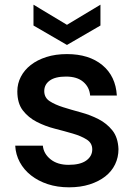

<svg xmlns="http://www.w3.org/2000/svg" viewBox="-20 -791 574 820"><path d="M486 -154Q486 -119 471.5 -89Q457 -59 429.5 -37.5Q402 -16 363 -3.5Q324 9 275 9Q225 9 184 -4.5Q143 -18 112.5 -42Q82 -66 64.5 -98.5Q47 -131 45 -169H163Q166 -135 195.5 -111Q225 -87 273 -87Q323 -87 348.5 -105.5Q374 -124 374 -153Q374 -180 350.5 -195Q327 -210 291 -220.5Q255 -231 214 -241.5Q173 -252 137 -270.5Q101 -289 77.5 -319.5Q54 -350 54 -401Q54 -434 69 -463Q84 -492 111.5 -513.5Q139 -535 178 -547.5Q217 -560 266 -560Q360 -560 417 -513Q474 -466 479 -383H365Q362 -419 335.5 -441.5Q309 -464 262 -464Q216 -464 192.5 -447Q169 -430 169 -402Q169 -374 192 -359Q215 -344 250 -333Q285 -322 325.5 -311Q366 -300 401 -282Q436 -264 460 -234Q484 -204 486 -154ZM409 -771V-682L266 -599L123 -682V-771L266 -685Z"/></svg>

Font: SVN-Poppins Medium
Style: Regular
Weight: 500
Designer: Ninad Kale (Devanagari), Jonny Pinhorn (Latin)
Foundry: Indian Type Foundry
Version: Version 3.002 2017; ttfautohint (v1.8.3)